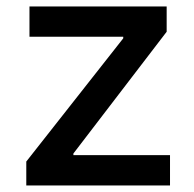

<svg xmlns="http://www.w3.org/2000/svg" viewBox="-20 -565 591 585"><path d="M60.1 0V-72.8L355.5 -448.2V-453.1H69.8V-545.4H487.8V-468.3L203.6 -97.2V-92.3H498V0Z"/></svg>

Font: Karasuma Gothic
Style: Regular
Weight: 500
Designer: Rasmus Andersson / Ryoko Nishizuka
Foundry: Genbu
Version: Version 1.00